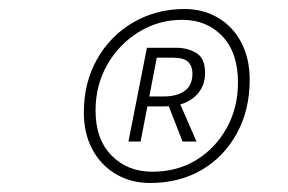

<svg xmlns="http://www.w3.org/2000/svg" viewBox="-20 -732 640 426"><path d="M313 -326Q271 -326 237.5 -345.5Q204 -365 185 -400.5Q166 -436 166 -482Q166 -549 195.5 -601Q225 -653 276 -682.5Q327 -712 389 -712Q431 -712 464 -692.5Q497 -673 515.5 -637.5Q534 -602 534 -555Q534 -488 505.5 -436Q477 -384 427.5 -355Q378 -326 313 -326ZM318 -351Q373 -351 415.5 -377Q458 -403 483 -448Q508 -493 508 -549Q508 -615 473.5 -651.5Q439 -688 384 -688Q332 -688 288 -661Q244 -634 218 -588.5Q192 -543 192 -487Q192 -423 227.5 -387Q263 -351 318 -351ZM265 -418 306 -626H371Q396 -626 415.5 -614.5Q435 -603 435 -570Q435 -537 411 -516.5Q387 -496 346 -496H294L302 -518H343Q373 -518 390 -530.5Q407 -543 407 -569Q407 -585 397.5 -594.5Q388 -604 364 -604H323L329 -610L292 -418ZM353 -500 378 -505 416 -418H385Z"/></svg>

Font: SourceCodeVF
Style: Italic
Weight: 200
Italic angle: -11°
Monospace: yes
Designer: Paul D. Hunt, Teo Tuominen
Foundry: Adobe
Version: Version 1.026;hotconv 1.1.0;makeotfexe 2.6.0